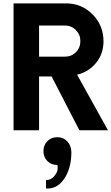

<svg xmlns="http://www.w3.org/2000/svg" viewBox="-20 -770 658 1135"><path d="M436 -328.1 618.2 0H449.2L285.2 -317.9H210.9V0H60.1V-750H370.1Q462.9 -750 527.3 -684.8Q591.8 -619.6 591.8 -525.9Q591.8 -452.6 548.6 -399.2Q505.4 -345.7 436 -328.1ZM363.8 -435.1Q402.3 -435.1 428.7 -461.4Q455.1 -487.8 455.1 -526.9Q455.1 -565.4 428.5 -592.3Q401.9 -619.1 363.8 -619.1H210.9V-435.1ZM318.8 41Q355 41 378.4 66.7Q401.9 92.3 401.9 131.8Q400.9 226.6 359.1 287.6Q317.4 348.6 252 344.2V294.9Q280.8 294.9 300.3 271.7Q319.8 248.5 320.8 228.5Q321.8 208.5 317.9 205.1Q282.7 205.1 259.8 181.9Q236.8 158.7 236.8 123Q236.8 87.9 260 64.5Q283.2 41 318.8 41Z"/></svg>

Font: Orkney
Style: Bold
Weight: 700
Designer: Samuel Oakes and Alfredo Marco Pradil
Foundry: Alfredo Marco Pradil
Version: 1.0